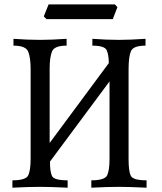

<svg xmlns="http://www.w3.org/2000/svg" viewBox="-20 -871 751 891"><path d="M660.2 0Q579.6 -3.9 532.7 -3.9Q478 -3.9 403.8 0V-34.2Q466.3 -34.2 477.3 -57.4Q488.3 -80.6 488.3 -134.8V-493.2L211.9 -121.1Q211.9 -73.7 221.4 -54Q231 -34.2 293.9 -34.2V0Q213.4 -3.9 166.5 -3.9Q111.8 -3.9 37.6 0V-34.2Q100.1 -34.2 111.1 -57.4Q122.1 -80.6 122.1 -134.8V-550.8Q122.1 -602.5 111.1 -630.9Q100.1 -659.2 42.5 -659.2V-690.9Q106.9 -686 166.5 -686Q218.8 -686 289.1 -690.9V-659.2Q232.4 -659.2 221.4 -632.3Q210.4 -605.5 210.4 -551.8V-207.5L484.9 -578.1Q484.9 -614.7 475.6 -637Q466.3 -659.2 408.7 -659.2V-690.9Q473.1 -686 532.7 -686Q585 -686 655.3 -690.9V-659.2Q598.6 -659.2 587.6 -633.5Q576.7 -607.9 576.7 -549.3V-131.8Q576.7 -76.7 586.9 -55.4Q597.2 -34.2 660.2 -34.2ZM503.4 -782.2H195.8L183.1 -794.9L205.6 -850.6H513.2L524.9 -837.9Z"/></svg>

Font: Almanac
Style: Regular
Weight: 400
Designer: Eden's Almanac
Version: Version 3.501;March 28, 2021;FontCreator 13.0.0.2683 64-bit